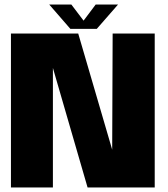

<svg xmlns="http://www.w3.org/2000/svg" viewBox="-20 -822 738 842"><path d="M28 0V-675H323L472 -165.5L474 -675H658.5V0H364L212 -524V0ZM288.5 -695.5 196 -802H293L346.5 -731.5L399.5 -802H497.5L404.5 -695.5Z"/></svg>

Font: Anybody ExtraBold
Style: Regular
Weight: 800
Designer: Tyler Finck
Foundry: Etcetera Type Company
Version: Version 1.010; ttfautohint (v1.8.3) -l 8 -r 50 -G 200 -x 14 